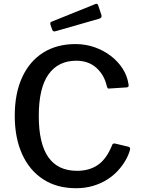

<svg xmlns="http://www.w3.org/2000/svg" viewBox="-20 -985 752 1015"><path d="M379 -752Q432 -752 479.5 -735.5Q527 -719 565 -690Q603 -661 627.5 -623.5Q652 -586 659 -542Q661 -531 659 -527.5Q657 -524 650 -523L557 -517Q551 -516 549 -519Q547 -522 545 -528Q532 -588 490 -626Q448 -664 383 -664Q288 -664 236.5 -592Q185 -520 185 -372Q185 -226 235.5 -154Q286 -82 387 -82Q454 -82 499.5 -114.5Q545 -147 574 -221Q577 -228 589 -226L660 -209Q663 -208 666 -205Q669 -202 667 -192Q660 -166 644 -138Q628 -110 604 -83.5Q580 -57 547 -36Q514 -15 472.5 -2.5Q431 10 382 10Q281 10 208.5 -37Q136 -84 97 -170Q58 -256 58 -373Q58 -491 97 -576Q136 -661 208 -706.5Q280 -752 379 -752ZM499 -957 516 -906Q521 -891 504 -886L274 -820Q267 -818 263 -819.5Q259 -821 256 -828L247 -854Q243 -867 252 -870L485 -964Q495 -968 499 -957Z"/></svg>

Font: Libre Franklin Medium
Style: Regular
Weight: 500
Designer: Pablo Impallari, Rodrigo Fuenzalida, Nhung Nguyen
Foundry: Impallari Type
Version: Version 3.000